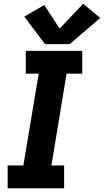

<svg xmlns="http://www.w3.org/2000/svg" viewBox="-20 -1007 556 1027"><path d="M21 0H323V-122H255L336 -613H420V-735H118V-613H187L105 -122H21ZM221 -771H353L516 -911L425 -987L299 -854L217 -980L110 -918Z"/></svg>

Font: Iosevka Sparkle Heavy
Style: Italic
Weight: 900
Italic angle: -9°
Designer: Belleve Invis
Foundry: Belleve Invis
Version: Version 4.5.0; ttfautohint (v1.8.3)